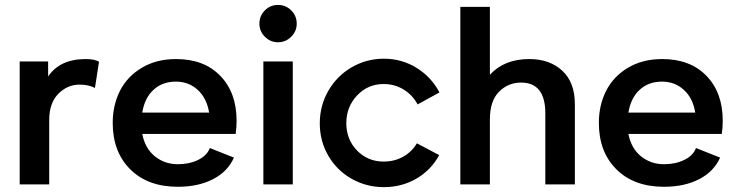

<svg xmlns="http://www.w3.org/2000/svg" viewBox="-20 -750 2995 781"><path d="M328.1 -509.8Q364.7 -509.8 382.8 -499L366.2 -392.1Q341.3 -405.8 303.2 -405.8Q253.9 -405.8 217 -368.2Q180.2 -330.6 180.2 -262.2V0H60.1V-500H175.8V-439Q224.1 -509.8 328.1 -509.8Z M703.6 9.8Q581.1 9.8 509.8 -61.3Q438.5 -132.3 438.5 -250Q438.5 -322.3 468 -380.6Q497.6 -439 556.9 -474.4Q616.2 -509.8 696.3 -509.8Q810.1 -509.8 876.2 -441.4Q942.4 -373 942.4 -258.8Q942.4 -231.4 938.5 -205.1H558.6Q570.3 -146 610.1 -114Q649.9 -82 703.6 -82Q750 -82 786.1 -99.6Q822.3 -117.2 833.5 -147.9L931.6 -108.9Q906.2 -51.8 846.2 -21Q786.1 9.8 703.6 9.8ZM558.6 -292H830.6Q821.3 -350.1 784.7 -384Q748 -418 695.3 -418Q640.6 -418 604.5 -384.8Q568.4 -351.6 558.6 -292Z M1035.2 -653.8Q1035.2 -685.5 1057.4 -707.8Q1079.6 -730 1110.8 -730Q1142.1 -730 1164.6 -707.8Q1187 -685.5 1187 -653.8Q1187 -623 1164.6 -600.6Q1142.1 -578.1 1110.8 -578.1Q1079.6 -578.1 1057.4 -600.6Q1035.2 -623 1035.2 -653.8ZM1051.3 0V-500H1170.9V0Z M1541.5 -511.2Q1614.3 -511.2 1674.3 -474.1Q1734.4 -437 1767.6 -374L1678.7 -325.2Q1658.2 -363.8 1621.6 -386Q1585 -408.2 1540.5 -408.2Q1476.6 -408.2 1432.6 -361.8Q1388.7 -315.4 1388.7 -249Q1388.7 -182.6 1432.4 -137.7Q1476.1 -92.8 1540.5 -92.8Q1584 -92.8 1619.1 -112.1Q1654.3 -131.3 1675.8 -167L1766.6 -119.1Q1733.4 -58.1 1673.8 -23.4Q1614.3 11.2 1541.5 11.2Q1470.2 11.2 1410.4 -22.7Q1350.6 -56.6 1315.7 -116.2Q1280.8 -175.8 1280.8 -248Q1280.8 -320.3 1315.7 -380.9Q1350.6 -441.4 1410.6 -476.3Q1470.7 -511.2 1541.5 -511.2Z M1972.7 -722.2V-445.8Q2031.2 -509.8 2133.3 -509.8Q2215.8 -509.8 2267.1 -462.4Q2318.4 -415 2318.4 -326.2V0H2198.2V-289.1Q2198.2 -414.1 2099.6 -414.1Q2046.9 -414.1 2009.8 -376.7Q1972.7 -339.4 1972.7 -264.2V0H1852.5V-722.2Z M2681.2 9.8Q2558.6 9.8 2487.3 -61.3Q2416 -132.3 2416 -250Q2416 -322.3 2445.6 -380.6Q2475.1 -439 2534.4 -474.4Q2593.8 -509.8 2673.8 -509.8Q2787.6 -509.8 2853.8 -441.4Q2919.9 -373 2919.9 -258.8Q2919.9 -231.4 2916 -205.1H2536.1Q2547.9 -146 2587.6 -114Q2627.4 -82 2681.2 -82Q2727.5 -82 2763.7 -99.6Q2799.8 -117.2 2811 -147.9L2909.2 -108.9Q2883.8 -51.8 2823.7 -21Q2763.7 9.8 2681.2 9.8ZM2536.1 -292H2808.1Q2798.8 -350.1 2762.2 -384Q2725.6 -418 2672.9 -418Q2618.2 -418 2582 -384.8Q2545.9 -351.6 2536.1 -292Z"/></svg>

Font: Human Sans Medium
Style: Regular
Weight: 500
Designer: Tim Radville
Foundry: Continuum
Version: Version 1.000;FEAKit 1.0